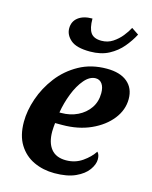

<svg xmlns="http://www.w3.org/2000/svg" viewBox="-117 -845 736 932"><g transform="rotate(15 251.5 -379.5)"><path d="M247 10Q190 10 143 -12Q96 -34 68 -79Q40 -124 40 -193Q40 -249 61 -310.5Q82 -372 123 -425.5Q164 -479 224.5 -512.5Q285 -546 363 -546Q430 -546 466.5 -515.5Q503 -485 503 -431Q503 -376 466.5 -329.5Q430 -283 367 -254.5Q304 -226 223 -226H188Q187 -216 186 -205Q185 -194 185 -183Q185 -127 210 -96Q235 -65 285 -65Q331 -65 367 -90Q403 -115 422 -145Q434 -134 434 -109Q434 -84 414 -56Q394 -28 352.5 -9Q311 10 247 10ZM203 -281Q249 -281 286 -299Q323 -317 345 -349Q367 -381 367 -424Q367 -454 355 -470.5Q343 -487 323 -487Q293 -487 266.5 -456Q240 -425 221.5 -377.5Q203 -330 195 -281ZM261 -605Q193 -605 164 -630Q135 -655 135 -688Q135 -723 161 -743Q187 -763 232 -763Q232 -714 247.5 -692Q263 -670 301 -670Q333 -670 358 -686.5Q383 -703 401 -725.5Q419 -748 430 -769L466 -745Q449 -712 422 -679.5Q395 -647 355.5 -626Q316 -605 261 -605Z"/></g></svg>

Font: Noto Serif SemiCondensed
Style: Bold Italic
Weight: 700
Width: 4
Italic angle: -12°
Designer: Monotype Design Team
Foundry: Monotype Imaging Inc.
Version: Version 2.014